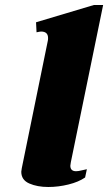

<svg xmlns="http://www.w3.org/2000/svg" viewBox="-20 -737 432 767"><path d="M65 -51Q65 -55 67 -65L171 -574Q172 -578 172 -585Q172 -611 144 -611Q140 -611 126 -608L124 -648L355 -717H392L263 -89Q261 -79 261 -75Q261 -53 284 -53Q293 -53 306.5 -56.5Q320 -60 327 -61L320 -28Q294 -10 253.5 0Q213 10 173 10Q129 10 97 -4Q65 -18 65 -51Z"/></svg>

Font: Taviraj Black
Style: Italic
Weight: 900
Italic angle: -12°
Designer: Katatrad Team
Foundry: CadsonDemak
Version: Version 1.001